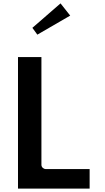

<svg xmlns="http://www.w3.org/2000/svg" viewBox="-20 -1136 621 1131"><path d="M170.7 -972.1 200 -931.9 393.5 -1044.1 336.6 -1116ZM224 -800H86V-25H508V-140H249C238.3 -140 224 -149.9 224 -165Z"/></svg>

Font: Hussar Ekologiczny
Style: Regular
Weight: 400
Foundry: Cannot Into Space Fonts
Version: Version 0.97